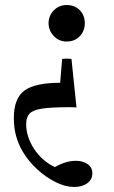

<svg xmlns="http://www.w3.org/2000/svg" viewBox="-20 -501 452 763"><path d="M264 -267 284 -74Q268 -75 262 -75Q256 -75 255 -75Q185 -75 148 -69.5Q111 -64 97.5 -49.5Q84 -35 84 -8Q84 42 115 90Q146 138 198 163Q242 138 281 138Q309 138 328 151Q347 164 347 188Q347 212 327 227Q307 242 275 242Q240 242 201.5 223Q163 204 128 172Q93 140 70 101Q53 72 44 39.5Q35 7 35 -32Q35 -110 77 -141Q119 -172 219 -172L227 -267Q245 -269 264 -267ZM317 -409Q317 -378 297 -357Q277 -336 245 -336Q214 -336 193.5 -358Q173 -380 173 -409Q173 -438 193.5 -459.5Q214 -481 245 -481Q277 -481 297 -460.5Q317 -440 317 -409Z"/></svg>

Font: Tiro Devanagari Sanskrit
Style: Regular
Weight: 400
Designer: Devanagari: John Hudson & Fiona Ross. Latin: John Hudson.
Foundry: Tiro Typeworks Ltd.
Version: Version 1.52